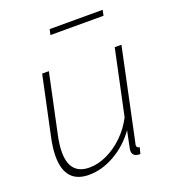

<svg xmlns="http://www.w3.org/2000/svg" viewBox="-131 -806 819 915"><g transform="rotate(-20 278.0 -348.5)"><path d="M165 10Q44 10 44 -128Q44 -169 56 -224L119 -520H153L91 -228Q79 -175 79 -136Q79 -22 179 -22Q223 -22 268.5 -43.5Q314 -65 353 -103Q392 -141 417 -190L487 -520H521L427 -75Q425 -66 423 -57Q421 -48 421 -47Q421 -32 436 -32L428 0Q419 1 412 -1Q388 -6 388 -31Q388 -34 389 -40Q390 -46 394 -65.5Q398 -85 407 -128Q361 -64 296 -27Q231 10 165 10ZM219 -679 225 -707H494L488 -679Z"/></g></svg>

Font: Raleway ExtraLight
Style: Italic
Weight: 200
Italic angle: -12°
Designer: Matt McInerney, Pablo Impallari, Rodrigo Fuenzalida
Foundry: Matt McInerney, Pablo Impallari, Rodrigo Fuenzalida
Version: Version 4.026